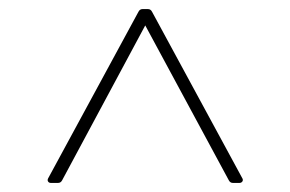

<svg xmlns="http://www.w3.org/2000/svg" viewBox="-20 -754 640 423"><path d="M92 -351Q88 -351 86 -354Q84 -357 86 -361L285 -728Q288 -734 294 -734H306Q312 -734 315 -728L514 -361Q515 -360 515 -357Q515 -355 513 -353Q511 -351 508 -351H493Q487 -351 484 -357L300 -698L117 -357Q114 -351 108 -351Z"/></svg>

Font: LINE Seed Sans TH App Thin
Style: Regular
Weight: 250
Designer: Dalton Maag Ltd | Thai characters by Cadson Demak Co.,Ltd.
Foundry: Dalton Maag Ltd
Version: Version 1.003